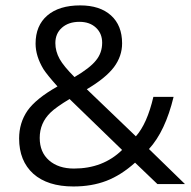

<svg xmlns="http://www.w3.org/2000/svg" viewBox="-20 -672 697 701"><path d="M270 -592.3Q230.5 -592.3 206.3 -571Q182.1 -549.8 182.1 -514.6Q182.1 -484.9 197.8 -456.5Q212.9 -429.7 252 -390.6Q308.6 -423.8 330.6 -451.7Q353 -479 353 -516.1Q353 -549.8 330.3 -571Q307.6 -592.3 270 -592.3ZM250 -56.6Q356.4 -56.6 425.8 -124.5L233.9 -310.5Q184.1 -280.3 164.6 -261.2Q125 -223.1 125 -168.5Q125 -116.2 159.2 -86.4Q193.4 -56.6 250 -56.6ZM101.6 -37.6Q49.8 -84.5 49.8 -166.5Q49.8 -223.1 80.1 -267.6Q111.3 -312 189.9 -356.4Q152.3 -398.4 138.7 -419.4Q109.9 -467.3 109.9 -512.7Q109.9 -578.6 152.8 -615.5Q195.8 -652.3 272.9 -652.3Q344.7 -652.3 385.3 -615.7Q425.8 -579.1 425.8 -513.7Q425.8 -466.8 396 -426.8Q365.7 -386.7 296.9 -346.2L476.1 -174.3Q517.1 -220.2 540 -318.4H613.8Q583.5 -192.9 523.9 -127.9L655.3 0H554.7L473.1 -78.1Q421.9 -32.2 368.4 -11.7Q314.9 8.8 248 8.8Q153.8 8.8 101.6 -37.6Z"/></svg>

Font: Khula Regular
Style: Regular
Weight: 400
Designer: Erin McLaughlin, Steve Matteson
Version: Version 1.000;PS 1.0;hotconv 1.0.72;makeotf.lib2.5.5900